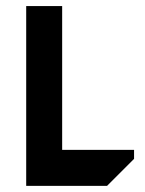

<svg xmlns="http://www.w3.org/2000/svg" viewBox="-20 -603 469 623"><path d="M181.7 -116.7V-583.3H65V0H327.5L415 -87.5V-116.7Z"/></svg>

Font: Stepalange Short
Style: Regular
Weight: 400
Designer: Szymon Furjan
Version: Version 1.001;Fontself Maker 3.5.8